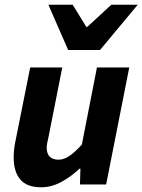

<svg xmlns="http://www.w3.org/2000/svg" viewBox="-20 -782 604 814"><path d="M155 12Q94 12 66 -21Q38 -54 38 -115Q38 -132 40 -150Q42 -168 46 -186L108 -496H244L186 -203Q183 -189 180.5 -177.5Q178 -166 178 -156Q178 -130 191 -117.5Q204 -105 228 -105Q251 -105 274.5 -121Q298 -137 327 -169L391 -496H528L430 0H319L321 -67H317Q284 -35 241.5 -11.5Q199 12 155 12ZM269 -570 185 -762H288L346 -668H350L452 -762H564L404 -570Z"/></svg>

Font: Source Sans 3
Style: Bold Italic
Weight: 700
Italic angle: -11°
Designer: Paul D. Hunt
Foundry: Adobe
Version: Version 3.052;hotconv 1.1.0;makeotfexe 2.6.0